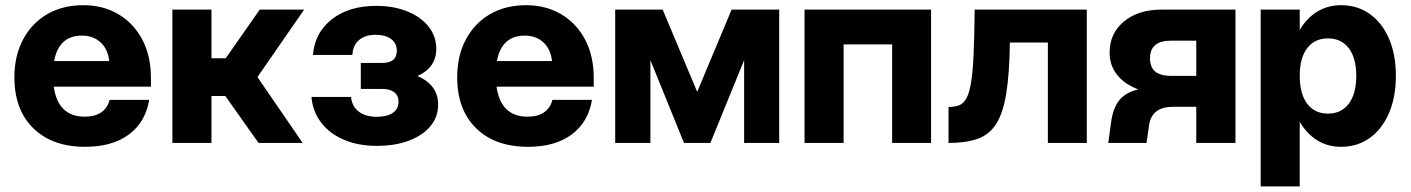

<svg xmlns="http://www.w3.org/2000/svg" viewBox="-20 -536 5290 720"><path d="M34 -246Q34 -327 66.5 -388Q99 -449 157 -482.8Q215 -516.5 292.5 -516.5Q366.5 -516.5 423.8 -482.8Q481 -449 513.5 -387.8Q546 -326.5 546 -243V-211H181.5Q197.5 -98.5 298 -98.5Q336.5 -98.5 360.2 -115.2Q384 -132 391 -161.5H539.5Q525.5 -78 463.5 -31.8Q401.5 14.5 299.5 14.5Q176 14.5 105 -55Q34 -124.5 34 -246ZM287.5 -402.5Q200.5 -402.5 183 -307H389.5Q385 -351 357.5 -376.8Q330 -402.5 287.5 -402.5Z M626.5 -500H773V-317.5H826.5L954 -500H1120.5L945.5 -247L1115 0H949.5L825 -176H773V0H626.5Z M1545.5 -251Q1623 -217.5 1623 -143.5Q1623 -97.5 1594 -62.8Q1565 -28 1513.2 -8.5Q1461.5 11 1393 11Q1323.5 11 1270 -11.8Q1216.5 -34.5 1184.5 -76Q1152.5 -117.5 1148 -172.5H1296.5Q1299.5 -137.5 1325 -117.8Q1350.5 -98 1393 -98Q1431.5 -98 1453 -112.8Q1474.5 -127.5 1474.5 -154.5Q1474.5 -177.5 1458.5 -190Q1442.5 -202.5 1413.5 -202.5H1333V-300H1413.5Q1468 -300 1468 -345.5Q1468 -373.5 1446.8 -389.5Q1425.5 -405.5 1388.5 -405.5Q1349 -405.5 1326 -385.5Q1303 -365.5 1301.5 -330H1153.5Q1160.5 -414 1224.8 -464Q1289 -514 1390.5 -514Q1456.5 -514 1507.5 -493.2Q1558.5 -472.5 1587.2 -436.2Q1616 -400 1616 -352.5Q1616 -282.5 1545.5 -251Z M1694.5 -246Q1694.5 -327 1727 -388Q1759.5 -449 1817.5 -482.8Q1875.5 -516.5 1953 -516.5Q2027 -516.5 2084.2 -482.8Q2141.5 -449 2174 -387.8Q2206.5 -326.5 2206.5 -243V-211H1842Q1858 -98.5 1958.5 -98.5Q1997 -98.5 2020.8 -115.2Q2044.5 -132 2051.5 -161.5H2200Q2186 -78 2124 -31.8Q2062 14.5 1960 14.5Q1836.5 14.5 1765.5 -55Q1694.5 -124.5 1694.5 -246ZM1948 -402.5Q1861 -402.5 1843.5 -307H2050Q2045.5 -351 2018 -376.8Q1990.5 -402.5 1948 -402.5Z M2644 0H2545L2419 -310.5V0H2287V-500H2465L2594.5 -191.5L2723.5 -500H2902V0H2770.5V-310.5Z M2997 -500H3471.5V0H3325.5V-369.5H3143.5V0H2997Z M3635 -500H4055.5V0H3909.5V-376.5H3767Q3765.5 -258 3753.2 -184Q3741 -110 3714.8 -70Q3688.5 -30 3645 -15Q3601.5 0 3537 0V-135Q3560.5 -135 3576.8 -141.2Q3593 -147.5 3604 -167.2Q3615 -187 3621.5 -226.8Q3628 -266.5 3631 -333Q3634 -399.5 3635 -500Z M4381.5 -135.5Q4337.5 -135.5 4315.5 -117.5Q4293.5 -99.5 4289 -66L4279.5 0H4136L4146.5 -76.5Q4153.5 -130.5 4177.2 -160Q4201 -189.5 4248.5 -201Q4198.5 -219 4169.8 -254.8Q4141 -290.5 4141 -338.5Q4141 -411 4194.8 -455.5Q4248.5 -500 4336 -500H4613V0H4466V-135.5ZM4371 -383.5Q4292.5 -383.5 4292.5 -317Q4292.5 -251.5 4370.5 -251.5H4466V-383.5Z M4707.5 -500H4854V-423.5Q4879.5 -467.5 4919 -492Q4958.5 -516.5 5009 -516.5Q5070.5 -516.5 5116.8 -483.5Q5163 -450.5 5188.8 -391Q5214.5 -331.5 5214.5 -252Q5214.5 -172 5188.8 -112Q5163 -52 5116.8 -18.8Q5070.5 14.5 5009 14.5Q4958.5 14.5 4919 -10.2Q4879.5 -35 4854 -79.5V163H4707.5ZM5066 -252Q5066 -318.5 5038 -355.2Q5010 -392 4960 -392Q4909.5 -392 4881.8 -355.2Q4854 -318.5 4854 -252Q4854 -184.5 4881.8 -147.2Q4909.5 -110 4960 -110Q5010 -110 5038 -147.2Q5066 -184.5 5066 -252Z"/></svg>

Font: Overused Grotesk
Style: Bold
Weight: 710
Version: Version 0.004